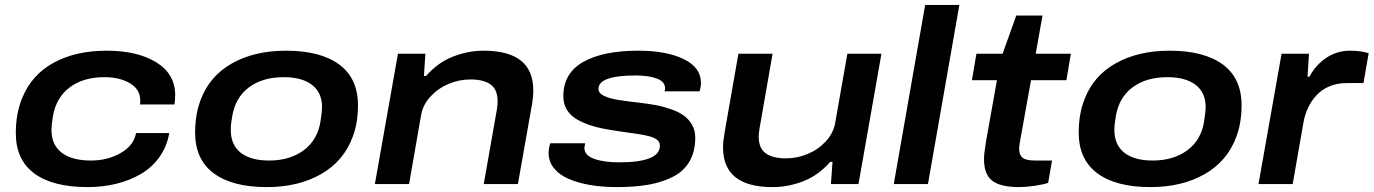

<svg xmlns="http://www.w3.org/2000/svg" viewBox="-20 -744 5552 776"><path d="M334 12.2Q193.4 12.2 118.7 -43Q43.9 -98.1 43.9 -206.1Q43.9 -286.1 69.8 -348.1Q107.9 -441.9 197 -490.5Q286.1 -539.1 411.1 -539.1Q535.2 -539.1 611.6 -492.2Q688 -445.3 688 -358.9Q688 -341.8 685.1 -321.8H545.9Q546.9 -326.7 546.9 -337.9Q546.9 -382.3 505.6 -407.2Q464.4 -432.1 401.9 -432.1Q316.9 -432.1 262 -391.1Q207 -350.1 193.8 -273.9Q188 -237.8 188 -219.2Q188 -158.7 229.2 -127Q270.5 -95.2 348.1 -95.2Q415 -95.2 468 -125.7Q521 -156.2 529.8 -206.1H664.1Q654.8 -152.3 625 -110.1Q595.2 -67.9 550.5 -41.5Q505.9 -15.1 450.9 -1.5Q396 12.2 334 12.2Z M1058.6 12.2Q918.9 12.2 843.8 -43.7Q768.6 -99.6 768.6 -208Q768.6 -282.7 791.5 -341.8Q828.1 -438 918.7 -488.5Q1009.3 -539.1 1135.7 -539.1Q1275.4 -539.1 1351.1 -483.2Q1426.8 -427.2 1426.8 -318.8Q1426.8 -247.1 1405.8 -191.9Q1369.6 -92.8 1277.6 -40.3Q1185.5 12.2 1058.6 12.2ZM1067.4 -95.2Q1151.4 -95.2 1207.5 -136.7Q1263.7 -178.2 1275.4 -253.9Q1281.7 -296.9 1281.7 -310.1Q1281.7 -369.6 1241.2 -400.9Q1200.7 -432.1 1126.5 -432.1Q1041.5 -432.1 986.3 -391.1Q931.2 -350.1 918.5 -273.9Q912.6 -240.7 912.6 -219.2Q912.6 -158.7 952.6 -127Q992.7 -95.2 1067.4 -95.2Z M1495.1 0 1588.4 -526.9H1699.2L1693.4 -437H1702.1Q1749.5 -491.2 1810.5 -515.1Q1871.6 -539.1 1935.1 -539.1Q2135.3 -539.1 2135.3 -378.9Q2135.3 -350.6 2129.4 -317.9L2073.2 0H1935.1L1988.3 -301.8Q1991.2 -320.3 1991.2 -335Q1991.2 -381.8 1963.1 -402.3Q1935.1 -422.9 1881.3 -422.9Q1836.4 -422.9 1793.9 -405.3Q1751.5 -387.7 1720.5 -354.5Q1689.5 -321.3 1682.1 -279.8L1633.3 0Z M2473.1 12.2Q2415 12.2 2366 3.9Q2316.9 -4.4 2278.8 -20.8Q2240.7 -37.1 2219 -64Q2197.3 -90.8 2197.3 -126Q2197.3 -145 2204.1 -165H2345.2Q2341.8 -147.9 2341.8 -147Q2341.8 -116.2 2381.1 -102.1Q2420.4 -87.9 2481.9 -87.9Q2647 -87.9 2647 -154.8Q2647 -162.1 2644.5 -168Q2642.1 -173.8 2636.2 -178.5Q2630.4 -183.1 2623.5 -186.5Q2616.7 -189.9 2605.5 -192.9Q2594.2 -195.8 2583.7 -198Q2573.2 -200.2 2556.9 -202.6Q2540.5 -205.1 2526.6 -207Q2512.7 -209 2491.9 -211.9Q2471.2 -214.8 2454.1 -217.8Q2409.2 -224.6 2375.5 -234.6Q2341.8 -244.6 2314 -260.3Q2286.1 -275.9 2271.5 -299.8Q2256.8 -323.7 2256.8 -355Q2256.8 -448.2 2337.2 -493.7Q2417.5 -539.1 2559.1 -539.1Q2673.8 -539.1 2743.4 -505.1Q2813 -471.2 2813 -409.2Q2813 -391.6 2807.1 -375H2666Q2668 -382.8 2668 -387.2Q2668 -414.1 2634.8 -426.5Q2601.6 -439 2549.8 -439Q2398.9 -439 2398.9 -384.8Q2398.9 -376 2404.8 -368.7Q2410.6 -361.3 2422.4 -356Q2434.1 -350.6 2448.2 -346.7Q2462.4 -342.8 2482.2 -339.6Q2502 -336.4 2520.3 -334.2Q2538.6 -332 2562.5 -329.1H2563Q2599.6 -324.7 2628.2 -319.6Q2656.7 -314.5 2688.7 -303.7Q2720.7 -293 2741.5 -278.6Q2762.2 -264.2 2776.1 -241Q2790 -217.8 2790 -188Q2790 -132.8 2767.8 -93.3Q2745.6 -53.7 2702.6 -31Q2659.7 -8.3 2603.5 2Q2547.4 12.2 2473.1 12.2Z M3102.5 12.2Q2902.3 12.2 2902.3 -147.9Q2902.3 -173.3 2908.7 -209L2964.4 -526.9H3102.5L3049.8 -225.1Q3046.4 -203.6 3046.4 -191.9Q3046.4 -145 3074.7 -124.5Q3103 -104 3156.7 -104Q3201.7 -104 3244.1 -121.6Q3286.6 -139.2 3317.4 -172.4Q3348.1 -205.6 3355.5 -247.1L3404.8 -526.9H3542.5L3449.7 0H3338.4L3344.7 -89.8H3335.4Q3288.1 -35.6 3227.1 -11.7Q3166 12.2 3102.5 12.2Z M3592.3 0 3719.2 -724.1H3857.4L3730.5 0Z M4099.1 12.2Q4023.9 12.2 3990.5 -13.4Q3957 -39.1 3957 -101.1Q3957 -121.1 3964.4 -168L4009.3 -419.9H3908.2L3926.3 -526.9H4032.2L4087.4 -681.2H4193.4L4166 -526.9H4308.1L4290 -419.9H4147L4102.1 -169.9Q4099.1 -152.8 4099.1 -142.1Q4099.1 -117.7 4113 -106.4Q4127 -95.2 4163.1 -95.2H4231.9L4216.3 -4.9Q4196.3 2 4160.4 7.1Q4124.5 12.2 4099.1 12.2Z M4629.9 12.2Q4490.2 12.2 4415 -43.7Q4339.8 -99.6 4339.8 -208Q4339.8 -282.7 4362.8 -341.8Q4399.4 -438 4490 -488.5Q4580.6 -539.1 4707 -539.1Q4846.7 -539.1 4922.4 -483.2Q4998 -427.2 4998 -318.8Q4998 -247.1 4977.1 -191.9Q4940.9 -92.8 4848.9 -40.3Q4756.8 12.2 4629.9 12.2ZM4638.7 -95.2Q4722.7 -95.2 4778.8 -136.7Q4835 -178.2 4846.7 -253.9Q4853 -296.9 4853 -310.1Q4853 -369.6 4812.5 -400.9Q4772 -432.1 4697.8 -432.1Q4612.8 -432.1 4557.6 -391.1Q4502.4 -350.1 4489.7 -273.9Q4483.9 -240.7 4483.9 -219.2Q4483.9 -158.7 4523.9 -127Q4564 -95.2 4638.7 -95.2Z M5066.4 0 5159.7 -526.9H5270.5L5264.6 -434.1H5272.5Q5295.9 -479.5 5339.1 -509.3Q5382.3 -539.1 5436.5 -539.1Q5480.5 -539.1 5511.7 -528.8L5490.7 -408.2H5421.4Q5383.3 -408.2 5351.8 -394.5Q5320.3 -380.9 5299.8 -357.9Q5279.3 -335 5266.6 -307.9Q5253.9 -280.8 5248.5 -251L5204.6 0Z"/></svg>

Font: Archivo Expanded SemiBold
Style: Italic
Weight: 600
Width: 7
Italic angle: -10°
Designer: Hector Gatti
Foundry: Omnibus-Type
Version: Version 2.001